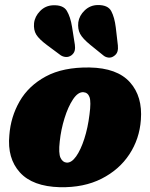

<svg xmlns="http://www.w3.org/2000/svg" viewBox="-20 -749 610 781"><path d="M344 -474.5Q456.5 -472.5 508.5 -414.5Q560.5 -356.5 553 -261.5Q547.5 -184 506.2 -121.2Q465 -58.5 393 -22Q321 14.5 223.5 12.5Q112.5 9.5 60.8 -47.8Q9 -105 18 -199Q23.5 -273.5 59.8 -336.8Q96 -400 166.2 -438Q236.5 -476 344 -474.5ZM251.5 -87.5Q271 -86.5 289.8 -113Q308.5 -139.5 323 -184.5Q337.5 -229.5 344 -283Q351 -335 344.2 -353.8Q337.5 -372.5 319.5 -374Q297.5 -375.5 277.2 -345.2Q257 -315 242.5 -268.2Q228 -221.5 223 -173.5Q217.5 -125.5 226.2 -107Q235 -88.5 251.5 -87.5ZM451 -637 459.5 -564Q461 -550.5 457.8 -539.5Q454.5 -528.5 443.5 -521Q433 -513.5 421.2 -514.8Q409.5 -516 400.5 -523.5L348 -566Q316 -592 305.8 -611.5Q295.5 -631 298.5 -658.5Q302.5 -686 324.8 -707Q347 -728 377.5 -728.5Q419 -729 432.5 -703.8Q446 -678.5 451 -637ZM273 -640 284.5 -567Q286.5 -554 283.8 -543Q281 -532 270.5 -524Q260 -516.5 248 -517.2Q236 -518 226.5 -524.5L172 -565Q139 -589.5 127.5 -608.2Q116 -627 118.5 -654.5Q121.5 -682 143 -704Q164.5 -726 195 -727.5Q237 -729.5 251.8 -705Q266.5 -680.5 273 -640Z"/></svg>

Font: Fraunces 72pt S100 Black
Style: Italic
Weight: 900
Italic angle: -16°
Version: Version 1.000; ttfautohint (v1.8.3)